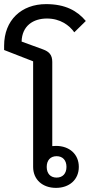

<svg xmlns="http://www.w3.org/2000/svg" viewBox="-25 -901 437 933"><path d="M247 12C312 12 358 -28 358 -90C358 -152 312 -192 247 -192C241 -192 235 -191 229 -191V-600C229 -634 214 -650 184 -661L80 -699C82 -776 137 -811 203 -811C268 -811 312 -778 336 -744L392 -799C350 -849 292 -881 199 -881C79 -881 -5 -803 -5 -679V-658L136 -603V-90C136 -28 182 12 247 12ZM250 -38C220 -38 202 -58 202 -90C202 -122 220 -142 250 -142C280 -142 298 -122 298 -90C298 -58 280 -38 250 -38Z"/></svg>

Font: IBM Plex Thai Looped Text
Style: Regular
Weight: 450
Designer: Mike Abbink, Paul van der Laan, Pieter van Rosmalen, Ben Mitchell, Mark Frömberg
Foundry: Bold Monday
Version: Version 1.0